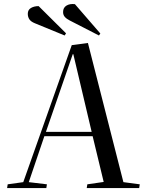

<svg xmlns="http://www.w3.org/2000/svg" viewBox="-20 -954 731 974"><path d="M426 -736 606 -30 689 -19 686 0H420L423 -19L506 -31L450 -263H205L126 -30L218 -19L215 0H16L19 -19L98 -30L344 -725ZM213 -285H445L352 -679H349ZM334 -850Q318 -858 309 -868Q300 -878 300 -893Q300 -915 317 -925.5Q334 -936 360 -933L489 -784L482 -774ZM157 -836Q137 -844 129 -856Q121 -868 121 -884Q121 -904 137 -913.5Q153 -923 176 -923L315 -785L308 -774Z"/></svg>

Font: Literata 72pt
Style: Italic
Weight: 400
Italic angle: -2°
Designer: Latin by Veronika Burian and Jose Scaglione. Greek by Irene Vlachou. Cyrillic by Vera Evstafieva
Foundry: TypeTogether
Version: Version 3.002